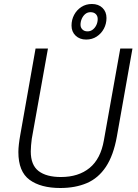

<svg xmlns="http://www.w3.org/2000/svg" viewBox="-20 -929 690 961"><path d="M282 12Q184 12 128 -29Q72 -70 72 -168Q72 -185 74.5 -207Q77 -229 81 -251L158 -686H220L139 -234Q137 -219 135.5 -201.5Q134 -184 134 -171Q134 -103 173 -73Q212 -43 285 -43Q373 -43 428.5 -88.5Q484 -134 500 -227L582 -686H643L565 -246Q548 -151 510 -94Q472 -37 414.5 -12.5Q357 12 282 12ZM411 -731Q379 -731 358.5 -750.5Q338 -770 338 -801Q338 -830 351 -854.5Q364 -879 387 -894Q410 -909 440 -909Q473 -909 493 -889.5Q513 -870 513 -839Q513 -810 500 -785.5Q487 -761 464 -746Q441 -731 411 -731ZM418 -772Q433 -772 444.5 -781Q456 -790 462.5 -804Q469 -818 469 -834Q469 -849 459.5 -858.5Q450 -868 433 -868Q418 -868 407 -859Q396 -850 389.5 -835.5Q383 -821 383 -805Q383 -791 392.5 -781.5Q402 -772 418 -772Z"/></svg>

Font: Archivo SemiCondensed ExtraLight
Style: Italic
Weight: 250
Width: 4
Italic angle: -10°
Designer: Hector Gatti
Foundry: Omnibus-Type
Version: Version 2.001